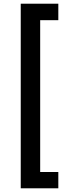

<svg xmlns="http://www.w3.org/2000/svg" viewBox="-20 -852 384 1037"><path d="M92 -832H295V-743H197V77H295V165H92Z"/></svg>

Font: Noto Sans Gurmukhi Condensed SemiBold
Style: Regular
Weight: 600
Width: 3
Designer: Jelle Bosma - Monotype Design Team
Foundry: Monotype Imaging Inc.
Version: Version 2.004; ttfautohint (v1.8.4.7-5d5b)